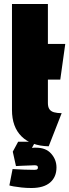

<svg xmlns="http://www.w3.org/2000/svg" viewBox="-20 -720 347 962"><path d="M157 -10H71L44 40L60 112Q70 111 90.5 110.5Q111 110 130 109Q149 108 153 108Q162 108 166 110.5Q170 113 170 120Q170 124 168 126.5Q166 129 162.5 130Q159 131 152 131Q127 131 102 130Q77 129 60.5 128Q44 127 43 127L27 209Q32 211 48.5 214Q65 217 88.5 219.5Q112 222 137 222Q199 222 231 194.5Q263 167 263 119Q263 80 236.5 50Q210 20 161 20Q158 20 151.5 20Q145 20 140 21ZM220 -204V-321H282L307 -500H220V-700H40V-169Q40 -84 88 -36.5Q136 11 224 13L289 -153Q266 -153 250.5 -157.5Q235 -162 227.5 -173Q220 -184 220 -204Z"/></svg>

Font: Advent Pro Black
Style: Regular
Weight: 900
Version: Version 3.000